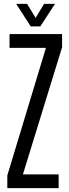

<svg xmlns="http://www.w3.org/2000/svg" viewBox="-20 -977 360 997"><path d="M18 0V-66L218.5 -728.5H29.5V-800H302.5V-732L99 -71.5H284.5V0ZM139.5 -840 64 -957H120.5L165 -884L209 -957H265.5L189.5 -840Z"/></svg>

Font: Big Shoulders Text Thin
Style: Regular
Weight: 400
Version: Version 2.002